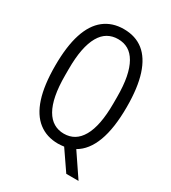

<svg xmlns="http://www.w3.org/2000/svg" viewBox="-200 -799 917 1031"><g transform="rotate(30 259.0 -284.0)"><path d="M379 130 296 9Q287 10 278 11Q269 12 259 12Q188 12 138 -27Q88 -66 62.5 -144.5Q37 -223 37 -343Q37 -463 62.5 -541.5Q88 -620 138 -659Q188 -698 259 -698Q332 -698 381 -659Q430 -620 455.5 -541.5Q481 -463 481 -343Q481 -211 450 -128.5Q419 -46 359 -12L455 130ZM259 -50Q295 -50 322.5 -66.5Q350 -83 369.5 -117Q389 -151 399 -202.5Q409 -254 409 -325V-363Q409 -434 399 -485Q389 -536 369.5 -570Q350 -604 322.5 -620Q295 -636 259 -636Q224 -636 196 -620Q168 -604 148.5 -570Q129 -536 119 -485Q109 -434 109 -363V-325Q109 -254 119 -202.5Q129 -151 148.5 -117Q168 -83 196 -66.5Q224 -50 259 -50Z"/></g></svg>

Font: Archivo ExtraCondensed Light
Style: Regular
Weight: 300
Width: 2
Designer: Hector Gatti
Foundry: Omnibus-Type
Version: Version 2.001